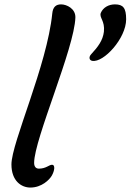

<svg xmlns="http://www.w3.org/2000/svg" viewBox="-20 -843 590 868"><path d="M31.7 -99.6C31.7 -25.4 76.2 4.9 117.2 4.9C168.5 4.9 203.6 -30.3 214.4 -49.3C226.1 -69.8 231.4 -98.1 214.8 -98.1C202.1 -98.1 188 -80.6 155.8 -80.6C142.1 -80.6 134.3 -89.8 134.3 -106.9C134.3 -213.4 316.9 -625.5 320.8 -764.2C321.8 -803.7 281.7 -823.2 256.3 -823.2C232.9 -823.2 219.2 -811.5 216.3 -782.2C192.9 -547.4 31.7 -197.8 31.7 -99.6ZM397 -567.9C448.2 -558.6 550.3 -669.4 550.3 -755.9C550.3 -807.1 536.6 -823.2 499.5 -823.2C471.2 -823.2 445.8 -809.1 435.5 -784.2C428.2 -762.2 455.1 -749.5 449.7 -699.2C444.8 -660.2 423.3 -631.3 391.6 -597.2C380.4 -585 383.3 -570.3 397 -567.9Z"/></svg>

Font: Courgette
Style: Regular
Weight: 400
Designer: Karolina Lach
Foundry: Karolina Lach
Version: Version 1.002